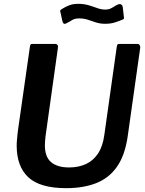

<svg xmlns="http://www.w3.org/2000/svg" viewBox="-20 -971 757 1001"><path d="M646 -262Q632 -162 590 -102Q548 -42 481 -16Q414 10 325 10Q189 10 128 -46.5Q67 -103 67 -212Q67 -229 69 -248Q71 -267 73 -287L136 -728Q137 -737 140 -739.5Q143 -742 149 -742H268Q276 -742 280 -736Q284 -730 282 -722L217 -258Q216 -246 215 -235.5Q214 -225 214 -214Q214 -153 246.5 -125.5Q279 -98 340 -98Q389 -98 427.5 -115.5Q466 -133 491 -170.5Q516 -208 524 -268L589 -729Q591 -737 593 -739.5Q595 -742 602 -742H697Q704 -742 708 -736Q712 -730 711 -722L646 -262ZM617 -868Q601 -861 579 -854Q557 -847 529 -847Q501 -847 479 -854.5Q457 -862 437 -868.5Q417 -875 393 -875Q369 -875 355.5 -866Q342 -857 323 -848Q315 -845 311 -849Q307 -853 305 -862L297 -899Q296 -906 294 -911.5Q292 -917 301 -923Q320 -935 340 -943Q360 -951 388 -951Q417 -951 441 -944Q465 -937 486.5 -929Q508 -921 529 -921Q545 -921 556.5 -926.5Q568 -932 578.5 -939Q589 -946 599 -949Q608 -951 613.5 -946.5Q619 -942 620 -934L625 -890Q626 -884 626.5 -877.5Q627 -871 617 -868Z"/></svg>

Font: Libre Franklin SemiBold
Style: Italic
Weight: 600
Italic angle: -8°
Designer: Pablo Impallari, Rodrigo Fuenzalida, Nhung Nguyen
Foundry: Impallari Type
Version: Version 3.000